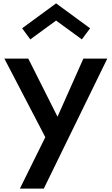

<svg xmlns="http://www.w3.org/2000/svg" viewBox="-20 -860 666 1140"><path d="M98 260 249 -45.5 6 -512H148L321.5 -167L475 -512H617L240 260ZM160 -626 111.5 -692 313 -840 515 -692 466 -626 313 -738Z"/></svg>

Font: Spartan Thin SemiBold
Style: Regular
Weight: 600
Version: Version 1.004